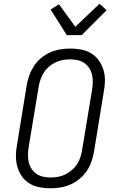

<svg xmlns="http://www.w3.org/2000/svg" viewBox="-20 -1004 640 1032"><path d="M252 8Q221 8 192 2.5Q163 -3 139 -17.5Q115 -32 98.5 -55Q82 -78 74 -105Q66 -132 65.5 -162Q65 -192 71 -223L124 -548Q129 -575 138.5 -601Q148 -627 163.5 -650.5Q179 -674 201.5 -692.5Q224 -711 250 -722.5Q276 -734 303.5 -738.5Q331 -743 357 -743Q388 -743 417 -737.5Q446 -732 470 -717.5Q494 -703 510.5 -680Q527 -657 535.5 -630Q544 -603 544 -573Q544 -543 538 -512L485 -187Q480 -160 471 -134Q462 -108 446 -84.5Q430 -61 407.5 -42.5Q385 -24 359 -12.5Q333 -1 305.5 3.5Q278 8 252 8ZM252 -50Q272 -50 291.5 -53.5Q311 -57 330 -66Q349 -75 365.5 -89Q382 -103 393.5 -120.5Q405 -138 411.5 -157.5Q418 -177 421 -196L475 -522Q478 -542 478.5 -563Q479 -584 474.5 -603Q470 -622 459.5 -638Q449 -654 433.5 -665Q418 -676 398 -680.5Q378 -685 357 -685Q337 -685 317.5 -681.5Q298 -678 279 -669Q260 -660 243.5 -646Q227 -632 216 -614.5Q205 -597 198 -577.5Q191 -558 188 -539L134 -213Q131 -193 130.5 -172Q130 -151 134.5 -132Q139 -113 149.5 -97Q160 -81 175.5 -70Q191 -59 211 -54.5Q231 -50 252 -50ZM339 -815 252 -953 297 -981 385 -860 515 -984 553 -949 419 -815Z"/></svg>

Font: Iosevka HT Light Extended
Style: Italic
Weight: 300
Width: 7
Italic angle: -9°
Monospace: yes
Designer: Belleve Invis
Foundry: Belleve Invis
Version: Version 32.3.0; ttfautohint (v1.8.4)